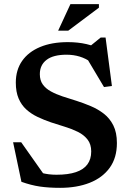

<svg xmlns="http://www.w3.org/2000/svg" viewBox="-20 -891 626 923"><path d="M480 -647.5 403 -661 464 -710.5H487.5L518 -477.5L480 -472.5L388 -627L419 -591Q392.5 -610 363 -619Q333.5 -628 300 -628Q236 -628 203.8 -603.2Q171.5 -578.5 171.5 -534.5Q171.5 -504.5 185.8 -484.8Q200 -465 224.8 -451.5Q249.5 -438 281 -427.5Q312.5 -417 347 -406.5Q381.5 -395.5 416 -381Q450.5 -366.5 479 -344.5Q507.5 -322.5 524.8 -288.2Q542 -254 542 -203.5Q542 -132 507.2 -84.2Q472.5 -36.5 411 -12.2Q349.5 12 269 12Q214.5 12 171.8 5.8Q129 -0.5 83 -17L43 -207H82L215 -18.5L106 -90Q147 -69 179.8 -60Q212.5 -51 251.5 -51Q308 -51 345 -63.5Q382 -76 400.2 -100.8Q418.5 -125.5 418.5 -163Q418.5 -197.5 401 -220Q383.5 -242.5 355 -256.8Q326.5 -271 292.2 -281.5Q258 -292 224.5 -303Q191 -314.5 160.5 -329Q130 -343.5 106.5 -364.8Q83 -386 69.5 -417.5Q56 -449 56 -494Q56 -554.5 86.2 -598Q116.5 -641.5 172.8 -665Q229 -688.5 306 -688.5Q354.5 -688.5 395.8 -679Q437 -669.5 480 -647.5ZM259.5 -743.5 318.5 -871H455.5V-854L308 -743.5Z"/></svg>

Font: Newsreader 16pt 16pt SemiBold
Style: Regular
Weight: 600
Version: Version 1.003